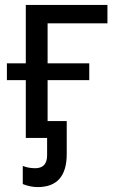

<svg xmlns="http://www.w3.org/2000/svg" viewBox="-20 -556 474 774"><path d="M131.8 198.2Q102.5 198.2 71.8 186V112.8Q94.2 122.1 122.1 122.1Q169.9 122.1 169.9 69.8V0H84V-232.9H7.8V-300.8H84V-536.1H413.1V-461.9H171.9V-300.8H339.8V-232.9H171.9V-67.9H249V64.9Q249 198.2 131.8 198.2Z"/></svg>

Font: NotoSans
Style: Regular
Weight: 400
Designer: Monotype Design team
Foundry: Monotype Imaging Inc.
Version: Version 1.04